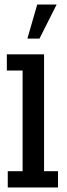

<svg xmlns="http://www.w3.org/2000/svg" viewBox="-20 -821 292 841"><path d="M14 0V-71H79V-512H10V-583H173V-71H234V0ZM100 -652 143 -801H228L153 -652Z"/></svg>

Font: Rokkitt SemiBold Medium
Style: Regular
Weight: 500
Version: Version 3.103